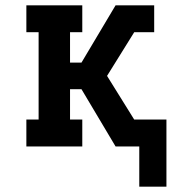

<svg xmlns="http://www.w3.org/2000/svg" viewBox="-20 -550 645 721"><path d="M503 151V0H414L286 -215H243V-101H289V0H79V-101H125V-429H79V-530H289V-429H243V-315H286L414 -530H559V-429H484L382 -265L484 -101H605V151Z"/></svg>

Font: Iosevka Curly Slab Extended
Style: Bold
Weight: 700
Width: 7
Monospace: yes
Designer: Belleve Invis
Foundry: Belleve Invis
Version: Version 11.1.0; ttfautohint (v1.8.3)